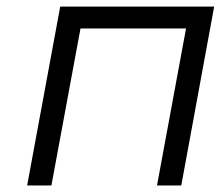

<svg xmlns="http://www.w3.org/2000/svg" viewBox="-20 -567 675 587"><path d="M63 0 164.1 -546.9H634.8L534.2 0H460L548.8 -480H226.1L137.2 0Z"/></svg>

Font: Involve
Style: Italic
Weight: 400
Italic angle: -10.5°
Designer: Stefan Peev
Foundry: Context Ltd.
Version: Version 1.001